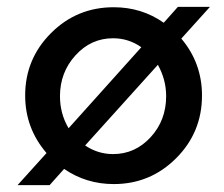

<svg xmlns="http://www.w3.org/2000/svg" viewBox="-20 -528 650 557"><path d="M506 -416Q566 -345 566 -251Q566 -144 491 -69Q416 6 310 6Q230 6 166 -38L124 9H31L115 -84Q53 -156 53 -251Q53 -357 128 -432Q203 -507 310 -507Q391 -507 455 -462L496 -508H589ZM154 -249Q154 -198 179 -156L390 -391Q353 -417 308 -417Q244 -417 199 -367.5Q154 -318 154 -249ZM462 -249Q462 -297 438 -340L227 -106Q264 -81 308 -81Q372 -81 417 -130Q462 -179 462 -249Z"/></svg>

Font: Simpel Medium
Style: Regular
Weight: 500
Designer: Janko Jovanovic
Version: Version 1.048;PS 001.048;hotconv 1.0.88;makeotf.lib2.5.64775